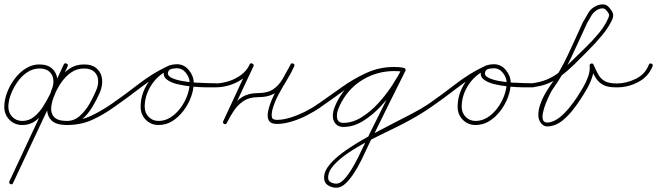

<svg xmlns="http://www.w3.org/2000/svg" viewBox="-20 -570 3070 897"><path d="M224 -132Q215 -136 219 -145Q231 -171 229.5 -195Q228 -219 211.5 -234.5Q195 -250 164 -250Q134 -250 107.5 -232.5Q81 -215 61.5 -187Q42 -159 30.5 -128.5Q19 -98 19 -71Q19 -43 37.5 -24Q56 -5 84 -5Q116 -5 140.5 -25.5Q165 -46 183 -75Q201 -104 213 -129Q229 -164 245.5 -199Q262 -234 278 -269Q282 -277 291 -273Q300 -269 296 -260Q232 -124 168.5 12.5Q105 149 41 285Q37 294 29 290Q20 286 24 277Q73 173 121.5 69.5Q170 -34 218 -138Q233 -169 254.5 -199.5Q276 -230 305 -249.5Q334 -269 373 -269Q411 -269 432.5 -249.5Q454 -230 457 -199.5Q460 -169 446 -137Q446 -137 446 -137Q446 -137 446 -137Q446 -137 446 -137Q446 -137 446 -137Q433 -106 412 -71Q391 -36 361.5 -11Q332 14 293 14Q242 14 220.5 -8.5Q199 -31 200.5 -66.5Q202 -102 220 -141Q224 -150 233 -146Q242 -142 238 -133Q223 -101 219.5 -71.5Q216 -42 232 -23.5Q248 -5 293 -5Q354 -5 403.5 -28Q453 -51 502 -85Q509 -90 515 -82Q520 -75 512 -69Q462 -33 409.5 -9.5Q357 14 293 14Q240 14 219 -9Q198 -32 200.5 -67.5Q203 -103 220 -141Q224 -150 233 -146Q242 -142 238 -133Q222 -101 219 -71.5Q216 -42 232.5 -23.5Q249 -5 293 -5Q327 -5 353.5 -29Q380 -53 398.5 -85.5Q417 -118 428 -145Q428 -145 428 -145Q428 -145 428 -145Q428 -145 428 -145Q428 -145 428 -145Q440 -171 438.5 -195Q437 -219 420.5 -234.5Q404 -250 373 -250Q339 -250 312.5 -231.5Q286 -213 267 -185.5Q248 -158 236 -130Q187 -26 138.5 77.5Q90 181 41 285Q37 294 29 290Q20 286 24 277Q88 141 151.5 4.5Q215 -132 278 -268Q282 -277 291 -273Q300 -269 296 -260Q279 -226 262.5 -191Q246 -156 230 -121Q216 -92 196 -60.5Q176 -29 148.5 -7.5Q121 14 84 14Q48 14 24 -10.5Q0 -35 0 -71Q0 -102 12.5 -136Q25 -170 47.5 -200.5Q70 -231 100 -250Q130 -269 164 -269Q202 -269 223.5 -249.5Q245 -230 248 -199.5Q251 -169 237 -137Q233 -128 224 -132Z M502 -85Q564 -128 626.5 -176.5Q689 -225 757 -258Q766 -262 770 -253Q774 -245 765 -241Q717 -219 686.5 -171.5Q656 -124 656 -71Q656 -43 674.5 -24Q693 -5 721 -5Q751 -5 777.5 -22Q804 -39 824 -66.5Q844 -94 855 -124.5Q866 -155 866 -183Q866 -207 849 -229Q832 -251 806 -251Q796 -251 783 -248.5Q770 -246 766 -235Q766 -235 766 -235Q766 -235 766 -235Q766 -235 766 -235Q766 -235 766 -235Q760 -218 778.5 -208Q797 -198 828.5 -192Q860 -186 894 -184Q928 -182 954.5 -181.5Q981 -181 988 -181Q998 -180 998 -171Q997 -161 988 -162Q976 -162 946 -162Q916 -162 878.5 -165.5Q841 -169 808 -177Q775 -185 757 -200.5Q739 -216 748 -241Q748 -241 748 -241Q748 -241 748 -241Q748 -241 748 -241Q748 -241 748 -241Q754 -259 771.5 -264.5Q789 -270 806 -270Q840 -270 862.5 -242.5Q885 -215 885 -183Q885 -151 872.5 -117Q860 -83 837.5 -53Q815 -23 785.5 -4.5Q756 14 721 14Q685 14 661 -10.5Q637 -35 637 -71Q637 -130 670.5 -181.5Q704 -233 757 -258Q766 -262 770 -254Q774 -245 766 -241Q698 -208 636 -160Q574 -112 512 -69Q505 -64 499 -72Q494 -79 502 -85Z M979 -171Q978 -180 988 -180Q1018 -181 1049.5 -191Q1081 -201 1107 -220.5Q1133 -240 1146 -268Q1150 -277 1159 -273Q1168 -269 1164 -260Q1133 -194 1102 -128Q1071 -62 1040 4Q1036 13 1027 8Q1019 4 1023 -4Q1040 -38 1061 -68Q1082 -98 1111.5 -116.5Q1141 -135 1184 -135Q1230 -135 1256.5 -153Q1283 -171 1300.5 -201.5Q1318 -232 1338 -269Q1342 -277 1350 -273Q1358 -269 1355 -261Q1339 -226 1318.5 -193Q1298 -160 1280 -126Q1262 -92 1252 -55Q1248 -38 1250 -24Q1252 -10 1274 -10Q1304 -10 1339.5 -21.5Q1375 -33 1408.5 -50Q1442 -67 1466 -85Q1474 -90 1480 -83Q1485 -75 1478 -69Q1452 -51 1416.5 -32.5Q1381 -14 1343.5 -2.5Q1306 9 1274 9Q1245 9 1236 -7Q1227 -23 1232.5 -50Q1238 -77 1252 -109Q1266 -141 1283.5 -172Q1301 -203 1316 -229Q1331 -255 1337 -268Q1341 -277 1350 -272Q1359 -268 1354 -260Q1333 -220 1313.5 -187Q1294 -154 1264.5 -135Q1235 -116 1184 -116Q1145 -116 1118.5 -98.5Q1092 -81 1073.5 -54Q1055 -27 1040 4Q1036 13 1027 9Q1019 4 1023 -4Q1054 -70 1084.5 -136Q1115 -202 1146 -269Q1150 -277 1159 -273Q1168 -269 1164 -260Q1149 -229 1120.5 -207Q1092 -185 1057 -173.5Q1022 -162 988 -162Q979 -161 979 -171Z M1464 -72Q1459 -79 1467 -85Q1519 -121 1574.5 -161Q1630 -201 1691 -229Q1752 -257 1818 -257Q1829 -257 1839.5 -256.5Q1850 -256 1861 -254Q1871 -253 1869 -244Q1868 -234 1859 -236Q1841 -238 1822 -238Q1745 -238 1679 -200Q1613 -162 1576 -94Q1568 -80 1561 -62.5Q1554 -45 1554 -28Q1554 4 1584 4Q1627 4 1669 -22Q1711 -48 1747.5 -88Q1784 -128 1812 -171Q1840 -214 1856 -247Q1861 -256 1869 -251Q1878 -247 1874 -239Q1835 -162 1797 -84.5Q1759 -7 1721 70Q1721 70 1720.5 70Q1720 70 1720 70Q1720 70 1720 70.5Q1720 71 1720 71Q1710 89 1696.5 118.5Q1683 148 1667 180.5Q1651 213 1632 241.5Q1613 270 1593 288.5Q1573 307 1551 307Q1530 307 1512 295.5Q1494 284 1494 260Q1494 229 1522 196.5Q1550 164 1595.5 132.5Q1641 101 1696 70.5Q1751 40 1806 12Q1861 -16 1907.5 -40.5Q1954 -65 1983 -85Q1990 -90 1996 -82Q2001 -75 1993 -69Q1958 -45 1921 -23.5Q1884 -2 1846 17Q1822 29 1781.5 48.5Q1741 68 1695 92Q1649 116 1607.5 144Q1566 172 1539.5 201.5Q1513 231 1513 260Q1513 275 1525.5 281.5Q1538 288 1551 288Q1568 288 1585.5 270Q1603 252 1620.5 224Q1638 196 1653.5 164.5Q1669 133 1682 105.5Q1695 78 1704 61Q1704 61 1704 61.5Q1704 62 1704 62Q1704 62 1703.5 62Q1703 62 1703 62Q1742 -15 1780 -92.5Q1818 -170 1856 -247Q1861 -256 1869 -252Q1878 -247 1874 -239Q1856 -202 1826 -157.5Q1796 -113 1757.5 -72Q1719 -31 1675 -4Q1631 23 1584 23Q1561 23 1548 8.5Q1535 -6 1535 -28Q1535 -47 1542.5 -67Q1550 -87 1559 -103Q1599 -176 1669 -216.5Q1739 -257 1822 -257Q1842 -257 1861 -254Q1871 -253 1869 -244Q1868 -234 1859 -236Q1849 -237 1839 -237.5Q1829 -238 1818 -238Q1754 -238 1695 -210.5Q1636 -183 1582 -143.5Q1528 -104 1477 -69Q1470 -64 1464 -72Z M1983 -85Q2045 -128 2107.5 -176.5Q2170 -225 2238 -258Q2247 -262 2251 -253Q2255 -245 2246 -241Q2198 -219 2167.5 -171.5Q2137 -124 2137 -71Q2137 -43 2155.5 -24Q2174 -5 2202 -5Q2232 -5 2258.5 -22Q2285 -39 2305 -66.5Q2325 -94 2336 -124.5Q2347 -155 2347 -183Q2347 -207 2330 -229Q2313 -251 2287 -251Q2277 -251 2264 -248.5Q2251 -246 2247 -235Q2247 -235 2247 -235Q2247 -235 2247 -235Q2247 -235 2247 -235Q2247 -235 2247 -235Q2241 -218 2259.5 -208Q2278 -198 2309.5 -192Q2341 -186 2375 -184Q2409 -182 2435.5 -181.5Q2462 -181 2469 -181Q2479 -180 2479 -171Q2478 -161 2469 -162Q2457 -162 2427 -162Q2397 -162 2359.5 -165.5Q2322 -169 2289 -177Q2256 -185 2238 -200.5Q2220 -216 2229 -241Q2229 -241 2229 -241Q2229 -241 2229 -241Q2229 -241 2229 -241Q2229 -241 2229 -241Q2235 -259 2252.5 -264.5Q2270 -270 2287 -270Q2321 -270 2343.5 -242.5Q2366 -215 2366 -183Q2366 -151 2353.5 -117Q2341 -83 2318.5 -53Q2296 -23 2266.5 -4.5Q2237 14 2202 14Q2166 14 2142 -10.5Q2118 -35 2118 -71Q2118 -130 2151.5 -181.5Q2185 -233 2238 -258Q2247 -262 2251 -254Q2255 -245 2247 -241Q2179 -208 2117 -160Q2055 -112 1993 -69Q1986 -64 1980 -72Q1975 -79 1983 -85Z M2451 -170Q2450 -179 2459 -180Q2501 -185 2532.5 -197.5Q2564 -210 2591.5 -231.5Q2619 -253 2650 -284Q2677 -311 2711.5 -344Q2746 -377 2776.5 -413.5Q2807 -450 2822 -486Q2828 -499 2823.5 -507Q2819 -515 2811 -524Q2802 -533 2788.5 -530.5Q2775 -528 2763 -519Q2751 -510 2746 -502Q2740 -491 2733.5 -480.5Q2727 -470 2721 -459Q2721 -459 2721 -459Q2721 -459 2721 -460Q2722 -460 2722 -460Q2722 -460 2722 -460Q2686 -381 2649 -302Q2612 -223 2562 -153Q2558 -148 2549 -130Q2540 -112 2530.5 -88.5Q2521 -65 2516.5 -43Q2512 -21 2517.5 -8Q2523 5 2545 2Q2572 -3 2596.5 -23Q2621 -43 2641.5 -69Q2662 -95 2676 -116Q2689 -136 2703.5 -160.5Q2718 -185 2727.5 -211.5Q2737 -238 2735 -263Q2734 -271 2742 -273Q2750 -275 2753 -268Q2765 -240 2776 -220.5Q2787 -201 2806.5 -190.5Q2826 -180 2862 -180Q2871 -181 2871 -171Q2872 -162 2862 -162Q2822 -161 2799.5 -172.5Q2777 -184 2763 -206.5Q2749 -229 2735 -260Q2732 -268 2742 -270Q2753 -273 2753 -265Q2756 -238 2746.5 -209.5Q2737 -181 2721.5 -154Q2706 -127 2692 -106Q2676 -81 2654 -53.5Q2632 -26 2605.5 -5Q2579 16 2547 20Q2523 24 2509 7Q2495 -9 2495 -32.5Q2495 -56 2503.5 -81Q2512 -106 2524 -127.5Q2536 -149 2546 -163Q2596 -234 2632.5 -312Q2669 -390 2704 -468Q2704 -468 2704 -468Q2704 -468 2705 -468Q2705 -469 2705 -469Q2705 -469 2705 -469Q2711 -480 2717.5 -490.5Q2724 -501 2730 -512Q2738 -526 2755.5 -537Q2773 -548 2792.5 -549.5Q2812 -551 2825 -536Q2837 -523 2842.5 -510Q2848 -497 2840 -478Q2823 -441 2792 -404Q2761 -367 2726.5 -332.5Q2692 -298 2664 -270Q2631 -238 2601.5 -215.5Q2572 -193 2539 -179.5Q2506 -166 2461 -162Q2452 -161 2451 -170Z M2852 -171Q2852 -181 2861 -180Q2906 -180 2950 -201.5Q2994 -223 3011 -267Q3015 -276 3023 -273Q3032 -269 3029 -261Q3009 -211 2960.5 -186Q2912 -161 2861 -162Q2851 -162 2852 -171Z"/></svg>

Font: FRB American Cursive Guidelines Extralight
Style: Italic
Weight: 200
Italic angle: -25°
Version: Version 2.0;Modular Font Editor K font №1